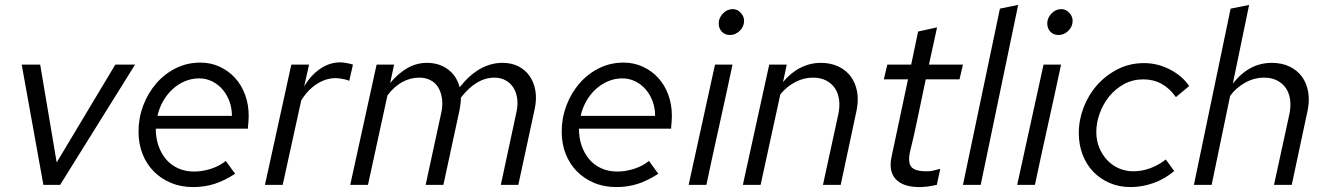

<svg xmlns="http://www.w3.org/2000/svg" viewBox="-20 -750 5385 779"><path d="M156 0 68 -488H143L210 -91L448 -488H528L224 0Z M934 -45Q889 -16 849 -3.5Q809 9 764 9Q714 9 673.5 -8Q633 -25 603.5 -55Q574 -85 558 -126Q542 -167 542 -216Q542 -271 561 -321.5Q580 -372 613.5 -411Q647 -450 693 -473Q739 -496 793 -496Q835 -496 871 -479.5Q907 -463 933.5 -434Q960 -405 974.5 -365.5Q989 -326 989 -281Q989 -274 988.5 -267.5Q988 -261 988 -255Q987 -248 986.5 -241.5Q986 -235 986 -228H612Q612 -190 623 -158.5Q634 -127 654 -103.5Q674 -80 703 -67Q732 -54 767 -54Q801 -54 835.5 -65Q870 -76 896 -97Q906 -84 915 -71Q924 -58 934 -45ZM788 -432Q758 -432 730.5 -420.5Q703 -409 680.5 -388.5Q658 -368 642 -340Q626 -312 619 -280H921Q921 -311 911 -338.5Q901 -366 883 -387Q865 -408 840.5 -420Q816 -432 788 -432Z M1055 0Q1082 -123 1108.5 -244Q1135 -365 1162 -488H1234Q1229 -465 1224 -443.5Q1219 -422 1214 -399Q1240 -444 1278.5 -470.5Q1317 -497 1361 -497Q1372 -497 1387.5 -494Q1403 -491 1412 -488L1397 -422Q1389 -426 1379 -428Q1369 -430 1357 -432Q1353 -432 1349.5 -432.5Q1346 -433 1342 -433Q1302 -433 1265 -409Q1228 -385 1202 -342L1127 0Z M1401 0Q1428 -123 1454.5 -244Q1481 -365 1508 -488H1579Q1575 -469 1571 -450.5Q1567 -432 1563 -413Q1595 -452 1632.5 -473.5Q1670 -495 1712 -495Q1762 -495 1797.5 -468.5Q1833 -442 1845 -396Q1923 -495 2019 -495Q2056 -495 2084 -480.5Q2112 -466 2129.5 -440.5Q2147 -415 2152.5 -380.5Q2158 -346 2149 -306Q2132 -229 2116 -153Q2100 -77 2083 0H2012Q2028 -75 2044 -149Q2060 -223 2076 -298Q2082 -328 2078 -353Q2074 -378 2062 -396Q2050 -414 2030.5 -424.5Q2011 -435 1986 -435Q1950 -435 1916.5 -415.5Q1883 -396 1850 -354Q1850 -342 1848.5 -330Q1847 -318 1845 -306Q1828 -229 1812 -153Q1796 -77 1779 0H1707L1770 -291Q1777 -322 1773.5 -348.5Q1770 -375 1758.5 -394.5Q1747 -414 1727 -424.5Q1707 -435 1681 -435Q1645 -435 1612 -417Q1579 -399 1552 -363Q1532 -272 1512.5 -181.5Q1493 -91 1473 0Z M2651 -45Q2606 -16 2566 -3.5Q2526 9 2481 9Q2431 9 2390.5 -8Q2350 -25 2320.5 -55Q2291 -85 2275 -126Q2259 -167 2259 -216Q2259 -271 2278 -321.5Q2297 -372 2330.5 -411Q2364 -450 2410 -473Q2456 -496 2510 -496Q2552 -496 2588 -479.5Q2624 -463 2650.5 -434Q2677 -405 2691.5 -365.5Q2706 -326 2706 -281Q2706 -274 2705.5 -267.5Q2705 -261 2705 -255Q2704 -248 2703.5 -241.5Q2703 -235 2703 -228H2329Q2329 -190 2340 -158.5Q2351 -127 2371 -103.5Q2391 -80 2420 -67Q2449 -54 2484 -54Q2518 -54 2552.5 -65Q2587 -76 2613 -97Q2623 -84 2632 -71Q2641 -58 2651 -45ZM2505 -432Q2475 -432 2447.5 -420.5Q2420 -409 2397.5 -388.5Q2375 -368 2359 -340Q2343 -312 2336 -280H2638Q2638 -311 2628 -338.5Q2618 -366 2600 -387Q2582 -408 2557.5 -420Q2533 -432 2505 -432Z M2942 -608Q2921 -608 2908.5 -621.5Q2896 -635 2896 -655Q2896 -677 2913 -695Q2930 -713 2953 -713Q2972 -713 2985.5 -698Q2999 -683 2999 -666Q2999 -642 2981.5 -625Q2964 -608 2942 -608ZM2952 -488Q2926 -365 2899 -244Q2872 -123 2846 0H2774Q2801 -123 2827.5 -244Q2854 -365 2881 -488Z M2994 0Q3021 -123 3047.5 -244Q3074 -365 3101 -488H3172Q3168 -470 3164.5 -452.5Q3161 -435 3157 -417Q3188 -455 3227.5 -475Q3267 -495 3310 -495Q3350 -495 3381 -480.5Q3412 -466 3431.5 -440Q3451 -414 3457.5 -378Q3464 -342 3455 -300Q3439 -225 3423 -150Q3407 -75 3391 0H3319Q3335 -72 3350 -142.5Q3365 -213 3381 -285Q3388 -317 3384.5 -344.5Q3381 -372 3367.5 -392Q3354 -412 3331.5 -423.5Q3309 -435 3279 -435Q3241 -435 3206.5 -417Q3172 -399 3146 -367Q3126 -275 3106 -183.5Q3086 -92 3066 0Z M3598 -117Q3615 -195 3631 -272.5Q3647 -350 3664 -428H3566Q3570 -443 3573 -458Q3576 -473 3580 -488H3677Q3684 -522 3691 -555Q3698 -588 3705 -622Q3725 -627 3743.5 -630.5Q3762 -634 3782 -639Q3774 -601 3765.5 -563.5Q3757 -526 3749 -488H3887Q3883 -473 3880 -458Q3877 -443 3873 -428H3736Q3720 -354 3705 -280Q3690 -206 3672 -133Q3663 -91 3677.5 -73Q3692 -55 3739 -55Q3752 -55 3762.5 -57Q3773 -59 3795 -65Q3791 -48 3788 -32.5Q3785 -17 3781 0Q3768 2 3754.5 5Q3741 8 3728 8Q3723 9 3719 9Q3715 9 3710 9Q3644 9 3614 -23.5Q3584 -56 3598 -117Z M4111 -730 3959 0H3887L4037 -715Z M4275 -608Q4254 -608 4241.5 -621.5Q4229 -635 4229 -655Q4229 -677 4246 -695Q4263 -713 4286 -713Q4305 -713 4318.5 -698Q4332 -683 4332 -666Q4332 -642 4314.5 -625Q4297 -608 4275 -608ZM4285 -488Q4259 -365 4232 -244Q4205 -123 4179 0H4107Q4134 -123 4160.5 -244Q4187 -365 4214 -488Z M4578 -55Q4613 -55 4647 -67.5Q4681 -80 4710 -103Q4718 -91 4727 -79.5Q4736 -68 4744 -56Q4705 -23 4659 -7Q4613 9 4567 9Q4521 9 4482.5 -7.5Q4444 -24 4416 -53Q4388 -82 4372.5 -122.5Q4357 -163 4357 -210Q4357 -263 4376.5 -314Q4396 -365 4431.5 -405Q4467 -445 4515.5 -469.5Q4564 -494 4622 -494Q4676 -494 4726 -468.5Q4776 -443 4805 -401L4751 -356Q4700 -428 4619 -428Q4576 -428 4541 -409Q4506 -390 4481 -359.5Q4456 -329 4442 -290.5Q4428 -252 4428 -214Q4428 -180 4440 -151Q4452 -122 4472 -100.5Q4492 -79 4519.5 -67Q4547 -55 4578 -55Z M4824 0Q4862 -180 4898.5 -357.5Q4935 -535 4973 -715L5048 -730Q5031 -650 5015 -570.5Q4999 -491 4982 -411Q5048 -495 5140 -495Q5180 -495 5211 -480.5Q5242 -466 5261.5 -440Q5281 -414 5287.5 -378Q5294 -342 5285 -300Q5269 -225 5253 -150Q5237 -75 5221 0H5149Q5165 -72 5180 -142.5Q5195 -213 5211 -285Q5218 -317 5214.5 -344.5Q5211 -372 5197.5 -392Q5184 -412 5161.5 -423.5Q5139 -435 5109 -435Q5069 -435 5032.5 -415Q4996 -395 4971 -361Q4952 -270 4933.5 -180.5Q4915 -91 4896 0Z"/></svg>

Font: Rosa Sans Light
Style: Italic
Weight: 300
Italic angle: -12°
Designer: Pentagram / MCKL
Foundry: Pentagram / MCKL
Version: Version 1.005;September 16, 2019;FontCreator 11.5.0.2425 64-